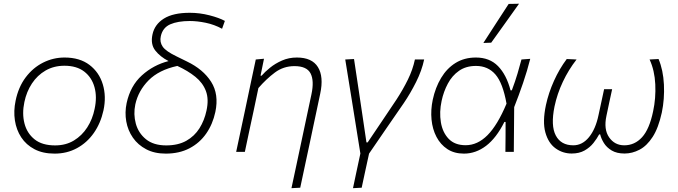

<svg xmlns="http://www.w3.org/2000/svg" viewBox="-20 -813 3630 1028"><path d="M272.5 9.5Q209.5 9.5 164.8 -14Q120 -37.5 93.8 -77.5Q67.5 -117.5 59.8 -168.2Q52 -219 63.5 -273.5Q78.5 -347 117.5 -398.8Q156.5 -450.5 210.8 -477.8Q265 -505 325.5 -505Q407 -505 459 -465.5Q511 -426 530.5 -361.2Q550 -296.5 534 -222Q519 -153.5 482.5 -101.2Q446 -49 392.2 -19.8Q338.5 9.5 272.5 9.5ZM275 -34.5Q332.5 -34.5 375.8 -60.8Q419 -87 447.2 -131Q475.5 -175 486.5 -229.5Q500.5 -293.5 486 -346Q471.5 -398.5 431 -429.8Q390.5 -461 325 -461Q268.5 -461 224.2 -435.5Q180 -410 151 -366Q122 -322 110.5 -266.5Q97.5 -205 111 -152.2Q124.5 -99.5 165 -67Q205.5 -34.5 275 -34.5Z M867.5 9.5Q807 9.5 762.8 -13.8Q718.5 -37 691.5 -76Q664.5 -115 656 -163Q647.5 -211 658 -261Q678 -353.5 739.5 -409.2Q801 -465 882.5 -486Q837.5 -509 811.2 -542.8Q785 -576.5 796.5 -629Q808 -682.5 857.5 -713.5Q907 -744.5 996 -744.5Q1049.5 -744.5 1101.8 -731Q1154 -717.5 1184 -701L1169 -659Q1127.5 -681.5 1081.8 -691Q1036 -700.5 996.5 -700.5Q932 -700.5 891.5 -682.8Q851 -665 841 -619Q834 -588 851.2 -563Q868.5 -538 927.5 -510L980.5 -484Q1068 -442 1110.5 -375Q1153 -308 1133 -213.5Q1119 -148 1084 -97.8Q1049 -47.5 994.5 -19Q940 9.5 867.5 9.5ZM704.5 -254Q693.5 -201.5 707.2 -151Q721 -100.5 761.5 -67.5Q802 -34.5 870 -34.5Q933.5 -34.5 977.5 -59.2Q1021.5 -84 1048 -126.2Q1074.5 -168.5 1085.5 -220.5Q1099 -281.5 1082.5 -325.5Q1066 -369.5 1026 -401.8Q986 -434 929.5 -460Q830.5 -438.5 775.5 -382.8Q720.5 -327 704.5 -254Z M1540.5 194.5Q1551.5 144.5 1565.2 79.2Q1579 14 1594.5 -58.5Q1607.5 -120 1621 -183.5Q1634.5 -247 1647.5 -308Q1663 -381 1642.8 -420Q1622.5 -459 1556.5 -459Q1498 -459 1452 -424.8Q1406 -390.5 1363.5 -341.5L1338 -220Q1325 -159.5 1313.8 -107.8Q1302.5 -56 1291 0H1244.5Q1256.5 -56 1267.5 -108Q1278.5 -160 1291.5 -220.5L1302 -270.5Q1311.5 -316 1323.8 -373.8Q1336 -431.5 1349.5 -494.5L1393.5 -498.5L1375 -408H1381Q1397.5 -427.5 1425.5 -450.2Q1453.5 -473 1490 -489Q1526.5 -505 1569.5 -505Q1650.5 -505 1682.2 -453.8Q1714 -402.5 1694.5 -311.5Q1683.5 -259 1674.2 -215.5Q1665 -172 1658 -139.5L1640 -54Q1627 7 1613.8 68.5Q1600.5 130 1587.5 192Z M1870 194.5Q1879.5 148.5 1889.2 103.5Q1899 58.5 1909.5 9Q1901.5 -41 1893.5 -90.5Q1885.5 -140 1878 -187.5L1864 -275Q1855 -330 1846.2 -385Q1837.5 -440 1828.5 -494.5L1875.5 -497Q1886 -426.5 1898.8 -342Q1911.5 -257.5 1922.5 -183L1942 -50.5H1948.5Q1988 -109 2026 -165.5Q2064 -222 2102.5 -279.5Q2138 -334 2164 -387Q2190 -440 2201.5 -494.5H2251Q2238.5 -435 2207.8 -373.8Q2177 -312.5 2142 -261Q2095.5 -194 2049.2 -126.5Q2003 -59 1956 9.5Q1945 59 1935.8 102Q1926.5 145 1916.5 192Z M2464 9.5Q2412 9.5 2375.2 -14.8Q2338.5 -39 2317 -80Q2295.5 -121 2290.5 -172.8Q2285.5 -224.5 2297 -279Q2311 -344.5 2341.8 -395.8Q2372.5 -447 2419.2 -476Q2466 -505 2528 -505Q2601.5 -505 2646.5 -459Q2691.5 -413 2713.5 -329.5H2720.5Q2739 -379 2751 -419.5Q2763 -460 2772 -494.5L2819 -498Q2803 -434.5 2780.5 -368.5Q2758 -302.5 2733 -239.5Q2732 -119.5 2731 0H2686Q2686.5 -41 2686.8 -81.2Q2687 -121.5 2687 -160H2680.5Q2637.5 -74 2582.5 -32.2Q2527.5 9.5 2464 9.5ZM2473 -35.5Q2537 -35.5 2590.5 -89.5Q2644 -143.5 2692 -258Q2672.5 -368 2632.8 -414Q2593 -460 2528.5 -460Q2475 -460 2437.8 -434Q2400.5 -408 2377.8 -365.2Q2355 -322.5 2344.5 -273Q2331.5 -213 2340.5 -158.5Q2349.5 -104 2382.2 -69.8Q2415 -35.5 2473 -35.5ZM2568 -583Q2602.5 -636.5 2636.2 -688.5Q2670 -740.5 2703.5 -792L2759 -793Q2721.5 -740.5 2684.5 -688.5Q2647.5 -636.5 2610 -584.5Z M3041 9Q2993 9 2954.5 -18.8Q2916 -46.5 2900 -103.8Q2884 -161 2903 -250.5Q2917 -315.5 2946 -380Q2975 -444.5 3014.5 -497L3067 -494.5Q3024 -439.5 2993.5 -374.8Q2963 -310 2949 -243Q2928 -140 2955.8 -87.5Q2983.5 -35 3049.5 -35Q3098 -35 3133.5 -78.5Q3169 -122 3184.5 -196.5Q3193 -235.5 3200.2 -269.2Q3207.5 -303 3214.5 -335.5H3257.5Q3250 -302.5 3242.8 -267.8Q3235.5 -233 3227 -193Q3211.5 -120.5 3241.2 -77.8Q3271 -35 3322.5 -35Q3378 -35 3417.5 -78Q3457 -121 3477 -217.5Q3492 -287 3488.5 -361.5Q3485 -436 3458 -494.5L3506 -497Q3531 -438 3534.8 -360.2Q3538.5 -282.5 3523.5 -210.5Q3505.5 -128 3474.5 -80Q3443.5 -32 3404.2 -11.5Q3365 9 3324 9Q3282.5 9 3255.2 -7.2Q3228 -23.5 3213.2 -47.5Q3198.5 -71.5 3193.5 -93.5H3188Q3176.5 -71.5 3157.5 -47.5Q3138.5 -23.5 3109.8 -7.2Q3081 9 3041 9Z"/></svg>

Font: Commissioner ExtraLight
Style: Italic
Weight: 200
Italic angle: -12°
Designer: Kostas Bartsokas
Foundry: Kostas Bartsokas
Version: Version 1.000; ttfautohint (v1.8.3)